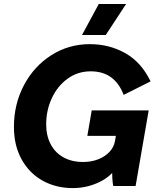

<svg xmlns="http://www.w3.org/2000/svg" viewBox="-20 -932 798 962"><path d="M49.8 -296.2Q49.8 -410.8 100.4 -505.9Q151 -601 237.9 -655.9Q324.8 -710.8 430 -710.8Q528 -710.8 608.3 -665.3Q688.6 -619.8 734.4 -524.2L599.6 -456.6Q577.4 -514.8 536.5 -544.7Q495.6 -574.6 434 -574.6Q369 -574.6 318.2 -537.4Q267.4 -500.2 239.4 -439.4Q211.4 -378.6 211.4 -309.4Q211.4 -252 233.9 -209.3Q256.4 -166.6 298.2 -143.5Q340 -120.4 396.2 -120.4Q438.4 -120.4 472.8 -134.1Q507.2 -147.8 528.9 -171.4Q550.6 -195 555.6 -223.4L566.8 -284.4L593.6 -251.4H417.6L439.6 -379H725L659.4 0H547.4Q540.8 -32.4 542.4 -89.8L554 -80Q524.4 -39.6 466.7 -14.6Q409 10.4 344.8 10.4Q260.8 10.4 194 -26.6Q127.2 -63.6 88.5 -133.1Q49.8 -202.6 49.8 -296.2ZM510 -756.8H391L475 -912H611.8Z"/></svg>

Font: Fixel Italic Variable Display Thin
Style: Italic
Weight: 100
Italic angle: -10°
Designer: AlfaBravo + MacPaw
Foundry: Kyrylo Tkachov, Marchela Mozhyna, Serhii Makarenko, Maria Weinstein, Zakhar Kryvoshyya
Version: Version 1.210;Glyphs 3.2 (3217)